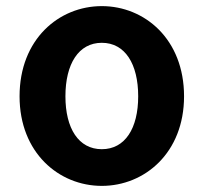

<svg xmlns="http://www.w3.org/2000/svg" viewBox="-20 -594 666 628"><path d="M313 14C453 14 582 -94 582 -279C582 -466 453 -574 313 -574C173 -574 44 -466 44 -279C44 -94 173 14 313 14ZM313 -106C237 -106 194 -174 194 -279C194 -385 237 -454 313 -454C389 -454 432 -385 432 -279C432 -174 389 -106 313 -106Z"/></svg>

Font: Source Han Sans SC Bold
Style: Regular
Weight: 700
Designer: Ryoko NISHIZUKA (kana & ideographs); Paul D. Hunt (Latin, Greek & Cyrillic); Wenlong ZHANG (bopomofo); Sandoll Communica
Foundry: Adobe Systems Incorporated
Version: Version 1.001;PS 1.001;hotconv 1.0.78;makeotf.lib2.5.61930